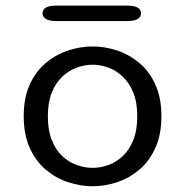

<svg xmlns="http://www.w3.org/2000/svg" viewBox="-20 -653 659 684"><path d="M310 10.5Q266.5 10.5 223 -3.8Q179.5 -18 143.5 -48.2Q107.5 -78.5 86 -126Q64.5 -173.5 64.5 -239Q64.5 -304.5 86 -351.8Q107.5 -399 143.5 -429Q179.5 -459 223 -473.2Q266.5 -487.5 310 -487.5Q353.5 -487.5 396.8 -473.2Q440 -459 476 -429Q512 -399 533.5 -351.8Q555 -304.5 555 -239Q555 -173.5 533.5 -126Q512 -78.5 476 -48.2Q440 -18 396.8 -3.8Q353.5 10.5 310 10.5ZM310 -55Q338 -55 366 -65Q394 -75 417.2 -96.8Q440.5 -118.5 454.8 -153.8Q469 -189 469 -239Q469 -288.5 454.8 -323.2Q440.5 -358 417.2 -380Q394 -402 366 -412.2Q338 -422.5 310 -422.5Q282 -422.5 253.8 -412.2Q225.5 -402 202 -380Q178.5 -358 164.5 -323.2Q150.5 -288.5 150.5 -239Q150.5 -189 164.5 -153.8Q178.5 -118.5 202 -96.8Q225.5 -75 253.8 -65Q282 -55 310 -55ZM131.5 -605.5Q131.5 -618.5 143.5 -625.8Q155.5 -633 180.5 -633H433.5Q458.5 -633 470.5 -625.8Q482.5 -618.5 482.5 -605.5Q482.5 -593 470.5 -585.5Q458.5 -578 433.5 -578H180.5Q155.5 -578 143.5 -585.5Q131.5 -593 131.5 -605.5Z"/></svg>

Font: Sono Monospace
Style: Regular
Weight: 400
Designer: Tyler Finck
Foundry: Tyler Finck
Version: Version 2.112